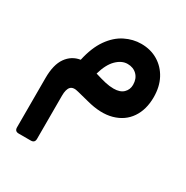

<svg xmlns="http://www.w3.org/2000/svg" viewBox="-166 -548 973 1005"><g transform="rotate(30 320.0 -45.0)"><path d="M82 319Q58 319 58 295V-3Q58 -84 88.5 -127Q119 -170 170 -178Q188 -260 224 -311Q260 -362 307 -385.5Q354 -409 404 -409Q461 -409 505 -382.5Q549 -356 574 -309Q599 -262 599 -199Q599 -124 564 -72.5Q529 -21 464 -3Q399 15 310 -9L243 -26Q208 -36 193.5 -20.5Q179 -5 179 34V295Q179 319 155 319ZM394 -133Q433 -133 453 -152.5Q473 -172 473 -201Q473 -238 451 -260Q429 -282 394 -282Q359 -282 327.5 -251Q296 -220 278 -157Q317 -145 343 -139Q369 -133 394 -133Z"/></g></svg>

Font: Rubik SemiBold
Style: Italic
Weight: 600
Italic angle: -12°
Designer: Hubert and Fischer
Foundry: Hubert and Fischer
Version: Version 2.300;gftools[0.9.30]